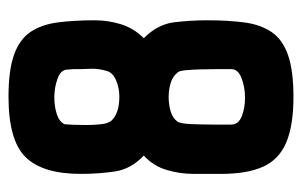

<svg xmlns="http://www.w3.org/2000/svg" viewBox="-146 -546 693 440"><g transform="rotate(-90 200.0 -326.5)"><path d="M198 0Q132 0 93 -16.5Q54 -33 37.5 -69.5Q21 -106 21 -166V-229Q21 -260 30 -290.5Q39 -321 63 -343Q32 -372 26.5 -409.5Q21 -447 21 -487Q21 -575 59.5 -614Q98 -653 198 -653Q258 -653 293.5 -640.5Q329 -628 346 -603Q363 -578 368 -541Q373 -504 373 -455Q373 -425 364 -395.5Q355 -366 332 -343Q364 -311 368.5 -273Q373 -235 373 -198Q373 -149 368 -112Q363 -75 346 -50Q329 -25 293.5 -12.5Q258 0 198 0ZM198 -399Q218 -399 235.5 -406.5Q253 -414 257 -428Q262 -446 262 -460L261 -491V-505L260 -518Q260 -533 239.5 -540.5Q219 -548 196 -548Q176 -548 158.5 -542.5Q141 -537 135 -525Q134 -517 133.5 -503Q133 -489 133 -474Q133 -456 135 -439.5Q137 -423 144 -416Q161 -399 198 -399ZM195 -111Q220 -111 240.5 -119Q261 -127 261 -142V-181Q261 -195 260.5 -213.5Q260 -232 258.5 -247.5Q257 -263 253 -266Q244 -277 229 -281.5Q214 -286 197 -286Q180 -286 164.5 -281.5Q149 -277 141 -266Q136 -259 135 -232.5Q134 -206 134 -181V-143Q134 -126 153 -118.5Q172 -111 195 -111Z"/></g></svg>

Font: New Amsterdam
Style: Regular
Weight: 400
Designer: Vladimir Nikolic
Foundry: Vladimir Nikolic
Version: Version 1.000; ttfautohint (v1.8.4.7-5d5b)